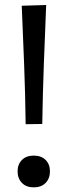

<svg xmlns="http://www.w3.org/2000/svg" viewBox="-20 -756 276 786"><path d="M85 -247.5Q83.5 -370.5 78.8 -491.5Q74 -612.5 69 -732.5L169 -735.5Q164 -615 159.5 -493.2Q155 -371.5 153 -248.5ZM118 11Q87.5 11 69.8 -7.2Q52 -25.5 52 -54.5Q52 -83.5 69.8 -101.2Q87.5 -119 118 -119Q149 -119 166.8 -101.2Q184.5 -83.5 184.5 -54.5Q184.5 -25.5 166.8 -7.2Q149 11 118 11Z"/></svg>

Font: Commissioner
Style: Regular
Weight: 400
Designer: Kostas Bartsokas
Foundry: Kostas Bartsokas
Version: Version 1.000; ttfautohint (v1.8.3)